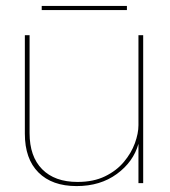

<svg xmlns="http://www.w3.org/2000/svg" viewBox="-20 -619 574 649"><path d="M239 10Q156 10 110 -36Q64 -82 64 -167V-500H80V-169Q80 -90 122.5 -47Q165 -4 242 -4Q296 -4 335 -23Q374 -42 399 -72Q424 -102 436 -135Q448 -168 448 -196V-500H464V0H448V-133Q431 -72 375 -31Q319 10 239 10ZM409 -599V-585H121V-599Z"/></svg>

Font: Prodigy Sans Thin
Style: Regular
Weight: 100
Designer: Wei Huang
Foundry: Wei Huang
Version: Version 1.003; ttfautohint (v1.8.3)